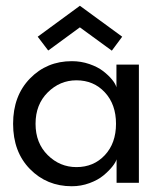

<svg xmlns="http://www.w3.org/2000/svg" viewBox="-20 -635 568 667"><path d="M147.5 -459.5 111 -507.5 257.5 -615 404.5 -507.5 368.5 -459 257.5 -540ZM385 0V-81.5Q382 -71 370 -56Q358 -41 339 -25.2Q320 -9.5 290.8 1.2Q261.5 12 229.5 12Q142.5 12 84 -47.8Q25.5 -107.5 25.5 -205Q25.5 -302 84 -362.2Q142.5 -422.5 229.5 -422.5Q261.5 -422.5 290.5 -412.5Q319.5 -402.5 338.5 -387.8Q357.5 -373 369.5 -358.2Q381.5 -343.5 384.5 -331.5V-410.5H462.5V0ZM245.5 -54.5Q305.5 -54.5 344.2 -96Q383 -137.5 383 -205Q383 -272.5 344.2 -314.2Q305.5 -356 245.5 -356Q188 -356 145.8 -314Q103.5 -272 103.5 -205Q103.5 -138 145.8 -96.2Q188 -54.5 245.5 -54.5Z"/></svg>

Font: League Spartan
Style: Regular
Weight: 350
Foundry: The League of Moveable Type
Version: Version 2.002